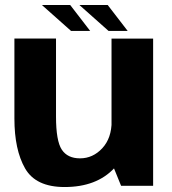

<svg xmlns="http://www.w3.org/2000/svg" viewBox="-20 -748 693 773"><path d="M467.5 0H596.5V-592.5H429V-94.5ZM205.5 -593H38V-271Q38 -145 81 -70Q124 5 240 5Q369 5 440.2 -71.2Q511.5 -147.5 511.5 -226L429.5 -260.5Q429.5 -192 391.8 -151.2Q354 -110.5 302 -110.5Q252 -110.5 228.8 -145.5Q205.5 -180.5 205.5 -279ZM417 -623.5H494L413.5 -728H299.5ZM266 -623.5H343L262.5 -728H148.5Z"/></svg>

Font: Anybody UltraCondensed Thin
Style: Bold
Weight: 700
Version: Version 1.111